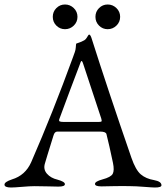

<svg xmlns="http://www.w3.org/2000/svg" viewBox="-22 -830 739 855"><path d="M419 -794Q435 -810 457.5 -810Q480 -810 496.5 -794Q513 -778 513 -755Q513 -732 496.5 -716Q480 -700 457.5 -700Q435 -700 419 -716Q403 -732 403 -755Q403 -778 419 -794ZM229 -794Q245 -810 267.5 -810Q290 -810 306.5 -794Q323 -778 323 -755Q323 -732 306.5 -716Q290 -700 267.5 -700Q245 -700 229 -716Q213 -732 213 -755Q213 -778 229 -794ZM178 -102Q170 -76 187 -56.5Q204 -37 234 -30Q267 -21 267 -10Q267 1 238 1Q233 1 194.5 0Q156 -1 132 -1Q111 -1 76.5 2Q42 5 27 5Q-2 5 -2 -8Q-2 -20 31 -31Q91 -49 117 -108Q213 -328 304 -578Q305 -581 307 -586.5Q309 -592 311 -597.5Q313 -603 314 -608Q315 -612 315.5 -619Q316 -626 316.5 -631Q317 -636 318 -636Q345 -645 354 -651Q360 -655 364 -661.5Q368 -668 370.5 -672Q373 -676 375 -676Q380 -676 385 -662Q459 -429 563 -128Q582 -73 605 -53.5Q628 -34 664 -28Q697 -22 697 -5Q697 5 668 5Q657 5 619.5 2Q582 -1 559 -1Q529 -2 482 -1Q435 0 430 0Q401 0 401 -11Q401 -22 434 -31Q472 -41 480 -56Q488 -71 481 -105Q464 -186 452 -233Q449 -244 424 -244H233Q221 -244 216 -226Q211 -208 203 -184Q195 -160 189.5 -140.5Q184 -121 178 -102ZM333 -542Q322 -513 290 -428.5Q258 -344 243 -302Q239 -292 243.5 -289.5Q248 -287 262 -287H417Q428 -287 430 -289.5Q432 -292 429 -302Q382 -443 350 -541Q346 -554 343.5 -557Q341 -560 339 -557Q337 -554 333 -542Z"/></svg>

Font: EB Garamond
Style: SC
Weight: 400
Version: Version 000.010